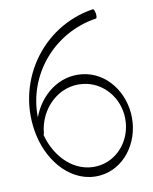

<svg xmlns="http://www.w3.org/2000/svg" viewBox="-92 -894 789 989"><g transform="rotate(-10 302.0 -399.5)"><path d="M463 -825C185 -783 3 -512 63 -236C95 -88 206 37 349 25C477 14 565 -107 564 -240C563 -372 477 -491 349 -505C231 -518 129 -439 87 -326C82 -545 243 -741 470 -775C475 -776 476 -788 474 -801C472 -815 467 -825 463 -825ZM103 -238C114 -367 220 -469 344 -455C451 -444 529 -349 529 -240C530 -130 452 -34 345 -25C226 -15 131 -111 100 -232C102 -234 103 -236 103 -238Z"/></g></svg>

Font: Nupuram Thin
Style: Regular
Weight: 100
Designer: Santhosh Thottingal (santhosh.thottingal@gmail.com)
Foundry: SMC
Version: Version 1.000